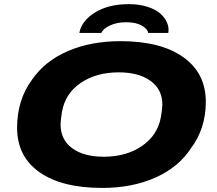

<svg xmlns="http://www.w3.org/2000/svg" viewBox="-20 -900 1053 932"><path d="M365.2 -740.2Q375.5 -798.3 440.9 -839.1Q506.3 -879.9 605 -879.9Q655.3 -879.9 695.3 -867.2Q735.4 -854.5 758.1 -834.2Q780.8 -814 791 -789.6Q801.3 -765.1 796.9 -740.2H699.2Q697.3 -758.8 668.9 -775.4Q640.6 -792 592.8 -792Q548.3 -792 514.9 -776.9Q481.4 -761.7 472.2 -740.2ZM476.1 12.2Q279.8 12.2 171.4 -64.2Q63 -140.6 63 -279.8Q63 -415.5 136.2 -514.2Q198.2 -604 309.8 -652.1Q421.4 -700.2 564.9 -700.2Q760.3 -700.2 869.6 -622.6Q979 -544.9 979 -405.8Q979 -276.9 908.2 -182.1Q847.7 -88.4 734.9 -38.1Q622.1 12.2 476.1 12.2ZM483.9 -139.2Q592.8 -139.2 669.2 -191.4Q745.6 -243.7 761.2 -333Q768.1 -375 768.1 -392.1Q768.1 -465.8 710.9 -507.3Q653.8 -548.8 556.2 -548.8Q447.3 -548.8 371.8 -497.6Q296.4 -446.3 280.8 -356.9Q273.9 -313.5 273.9 -296.9Q273.9 -222.2 330.1 -180.7Q386.2 -139.2 483.9 -139.2Z"/></svg>

Font: Archivo Expanded ExtraBold
Style: Italic
Weight: 800
Width: 7
Italic angle: -10°
Designer: Hector Gatti
Foundry: Omnibus-Type
Version: Version 2.001